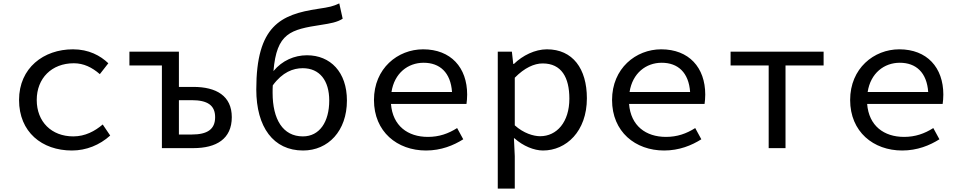

<svg xmlns="http://www.w3.org/2000/svg" viewBox="-20 -871 5640 1129"><path d="M92 -283C92 -95 226 14 403 14C487 14 566 -18 628 -74L584 -139C538 -100 481 -69 411 -69C283 -69 196 -155 196 -283C196 -411 284 -499 414 -499C472 -499 521 -475 567 -435L617 -499C570 -544 502 -581 409 -581C237 -581 92 -472 92 -283Z M932 -486V0H1117C1252 0 1343 -54 1343 -182C1343 -307 1252 -360 1117 -360H1032V-567H741V-486ZM1107 -80H1032V-282H1107C1200 -282 1245 -252 1245 -182C1245 -111 1200 -80 1107 -80Z M1785 -546C1711 -546 1639 -515 1588 -453C1607 -677 1687 -697 1870 -725C1921 -733 1963 -740 1995 -761L1975 -851C1939 -834 1918 -829 1850 -819C1630 -786 1487 -719 1487 -345C1487 -123 1588 14 1762 14C1910 14 2020 -101 2020 -280C2020 -447 1923 -546 1785 -546ZM1761 -69C1643 -69 1583 -170 1583 -325C1583 -340 1583 -355 1584 -369C1641 -447 1704 -470 1760 -470C1860 -470 1916 -397 1916 -280C1916 -154 1859 -69 1761 -69Z M2727 -315C2727 -474 2631 -581 2468 -581C2319 -581 2179 -469 2179 -283C2179 -96 2316 14 2485 14C2574 14 2647 -16 2704 -52L2668 -118C2616 -85 2562 -66 2496 -66C2378 -66 2289 -131 2279 -260H2723C2725 -273 2727 -294 2727 -315ZM2471 -502C2566 -502 2630 -445 2638 -330H2282C2299 -441 2379 -502 2471 -502Z M2907 -567V238H3007V47L3002 -58H3005C3056 -12 3121 14 3173 14C3309 14 3431 -98 3431 -293C3431 -467 3348 -581 3196 -581C3126 -581 3053 -545 3002 -495H2998L2990 -567ZM3328 -291C3328 -153 3254 -70 3156 -70C3118 -70 3059 -87 3007 -134V-414C3064 -472 3121 -498 3171 -498C3282 -498 3328 -415 3328 -291Z M4127 -315C4127 -474 4031 -581 3868 -581C3719 -581 3579 -469 3579 -283C3579 -96 3716 14 3885 14C3974 14 4047 -16 4104 -52L4068 -118C4016 -85 3962 -66 3896 -66C3778 -66 3689 -131 3679 -260H4123C4125 -273 4127 -294 4127 -315ZM3871 -502C3966 -502 4030 -445 4038 -330H3682C3699 -441 3779 -502 3871 -502Z M4500 -486V0H4599V-486H4823V-567H4276V-486Z M5527 -315C5527 -474 5431 -581 5268 -581C5119 -581 4979 -469 4979 -283C4979 -96 5116 14 5285 14C5374 14 5447 -16 5504 -52L5468 -118C5416 -85 5362 -66 5296 -66C5178 -66 5089 -131 5079 -260H5523C5525 -273 5527 -294 5527 -315ZM5271 -502C5366 -502 5430 -445 5438 -330H5082C5099 -441 5179 -502 5271 -502Z"/></svg>

Font: Kawkab Mono Light
Style: Bold
Weight: 400
Monospace: yes
Designer: Abdullah Arif
Foundry: Abdullah Arif
Version: Version 1.000;PS 000.500;hotconv 1.0.88;makeotf.lib2.5.64775